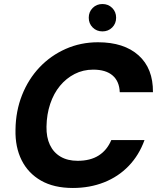

<svg xmlns="http://www.w3.org/2000/svg" viewBox="-20 -922 787 954"><path d="M342 12Q248 12 184 -24.5Q120 -61 87.5 -126Q55 -191 57 -277Q58 -370 89.5 -449.5Q121 -529 176.5 -587.5Q232 -646 306.5 -679Q381 -712 467 -712Q596 -712 668.5 -647Q741 -582 740 -464H575Q573 -518 539.5 -547Q506 -576 443 -576Q393 -576 351 -554.5Q309 -533 278 -495.5Q247 -458 229.5 -406Q212 -354 211 -293Q210 -240 228 -202Q246 -164 281 -143.5Q316 -123 366 -123Q429 -123 470.5 -149.5Q512 -176 533 -226H698Q671 -151 619.5 -97.5Q568 -44 497 -16Q426 12 342 12ZM489 -766Q460 -766 440.5 -785.5Q421 -805 421 -834Q421 -863 440.5 -882.5Q460 -902 489 -902Q518 -902 537.5 -882.5Q557 -863 557 -834Q557 -805 537.5 -785.5Q518 -766 489 -766Z"/></svg>

Font: DM Sans 20pt Black
Style: Italic
Weight: 900
Italic angle: -10°
Version: Version 4.004;gftools[0.9.30]